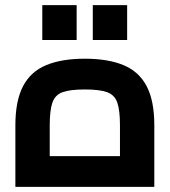

<svg xmlns="http://www.w3.org/2000/svg" viewBox="-20 -729 662 749"><path d="M40 0V-240Q40 -336 70 -393Q100 -450 160.5 -475Q221 -500 311 -500Q401 -500 461.5 -475Q522 -450 552 -393Q582 -336 582 -240V0ZM174 -60 100 -120H522L448 -60V-240Q448 -299 437.5 -329Q427 -359 397.5 -369.5Q368 -380 311 -380Q254 -380 224.5 -369.5Q195 -359 184.5 -329Q174 -299 174 -240ZM145 -573V-709H279V-573ZM342 -573V-709H476V-573Z"/></svg>

Font: Titillium Web
Style: Bold
Weight: 700
Designer: Mohamed Gaber, Accademia di Belle Arti di Urbino
Foundry: Kief Type Foundry, Accademia di Belle Arti di Urbino
Version: Version 3.000